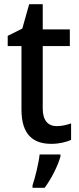

<svg xmlns="http://www.w3.org/2000/svg" viewBox="-20 -680 381 921"><path d="M252 -75C210 -75 185 -103 185 -159V-459H315V-539H185V-660H120L87 -543L17 -508V-459H83V-154C83 -32 141 10 226 10C263 10 297 2 321 -9V-88C302 -81 276 -75 252 -75ZM270 71V61H170C166 102 148 174 136 209V221H194C227 177 258 114 270 71Z"/></svg>

Font: Noto Sans Thai Looped SemiCondensed Medium
Style: Regular
Weight: 500
Width: 4
Designer: Sasikarn Vongin, Ben Mitchell
Foundry: The Fontpad Ltd
Version: Version 1.001